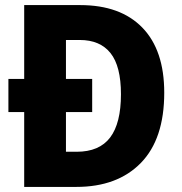

<svg xmlns="http://www.w3.org/2000/svg" viewBox="-20 -734 714 754"><path d="M295 -714Q453 -714 539 -625.5Q625 -537 625 -370Q625 -188 533 -94Q441 0 280 0H75V-294H13V-424H75V-714ZM293 -577H239V-424H342V-294H239V-138H281Q370 -138 412.5 -194Q455 -250 455 -364Q455 -474 414 -525.5Q373 -577 293 -577Z"/></svg>

Font: Noto Sans Hebrew SemiCondensed ExtraBold
Style: Regular
Weight: 800
Width: 4
Designer: Monotype Design Team
Foundry: Monotype Imaging Inc.
Version: Version 2.004; ttfautohint (v1.8.4.7-5d5b)